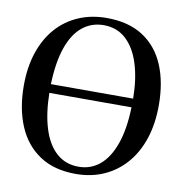

<svg xmlns="http://www.w3.org/2000/svg" viewBox="-84 -831 876 922"><g transform="rotate(10 354.0 -370.0)"><path d="M347.5 11.5Q240 12 168.5 -35.8Q97 -83.5 61.8 -168.2Q26.5 -253 26.5 -363.5Q26.5 -453.5 50.5 -525.2Q74.5 -597 119.2 -647.8Q164 -698.5 226 -725.2Q288 -752 363 -752Q470 -752 540.8 -706Q611.5 -660 646.5 -577Q681.5 -494 681.5 -382Q681.5 -292.5 657.8 -220Q634 -147.5 589.5 -96Q545 -44.5 483.8 -16.8Q422.5 11 347.5 11.5ZM352.5 -25Q411.5 -25 455.5 -61.5Q499.5 -98 525.2 -170.2Q551 -242.5 554 -350H153.5Q155 -249.5 177.8 -176.8Q200.5 -104 244.5 -64.5Q288.5 -25 352.5 -25ZM153.5 -392.5H554.5Q553.5 -490 530.5 -562.5Q507.5 -635 463.5 -675.2Q419.5 -715.5 355 -715.5Q296 -715.5 251.8 -680Q207.5 -644.5 182.2 -572.8Q157 -501 153.5 -392.5Z"/></g></svg>

Font: Merriweather 96pt Medium
Style: Regular
Weight: 500
Version: Version 2.100